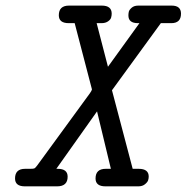

<svg xmlns="http://www.w3.org/2000/svg" viewBox="-20 -659 660 679"><path d="M33.2 -27.8Q33.2 -62 68.8 -62H86.9Q98.1 -62 101.6 -63.5Q105 -64.9 111.8 -74.2L297.9 -329.1Q304.7 -338.9 305.2 -342.8L244.1 -577.1H223.1Q188 -577.1 188 -605Q188 -639.2 224.1 -639.2H339.8Q375 -639.2 375 -610.8Q375 -604 373 -596.9Q371.1 -589.8 362.1 -583.5Q353 -577.1 338.9 -577.1H321.8L361.8 -422.9L473.1 -577.1H467.8Q433.6 -577.1 434.1 -605Q434.1 -610.8 435.5 -617.4Q437 -624 445.6 -631.6Q454.1 -639.2 469.2 -639.2H586.9Q620.1 -639.2 620.1 -610.8Q620.1 -576.7 585 -577.1H548.8L376 -339.8L449.2 -62H470.2Q506.3 -62 505.9 -34.2Q505.9 -28.3 503.9 -21.7Q502 -15.1 492.9 -7.6Q483.9 0 469.2 0H353Q317.9 0 317.9 -27.8Q317.9 -62 354 -62H372.1L323.2 -265.1L179.2 -62H184.1Q219.2 -62 219.2 -34.2Q219.2 0 182.1 0H67.9Q33.2 0 33.2 -27.8Z"/></svg>

Font: CMU Typewriter Text
Style: Italic
Weight: 500
Italic angle: -14.04°
Version: Version 0.7.0